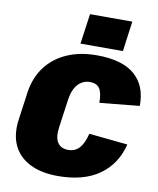

<svg xmlns="http://www.w3.org/2000/svg" viewBox="-100 -1018 914 1109"><g transform="rotate(10 356.5 -463.5)"><path d="M316 13Q217 13 150.5 -21Q84 -55 54.5 -117.5Q25 -180 37 -268L60 -434Q73 -521 120 -583.5Q167 -646 243 -679.5Q319 -713 418 -713Q568 -713 641 -649Q714 -585 712 -468L479 -445Q479 -502 462.5 -528Q446 -554 405 -554Q364 -554 335.5 -523.5Q307 -493 298 -433L275 -268Q266 -207 285.5 -176.5Q305 -146 348 -146Q389 -146 414 -174Q439 -202 453 -259L680 -236Q650 -117 558 -52Q466 13 316 13ZM585 -940 561 -763H312L337 -940Z"/></g></svg>

Font: Pathway Extreme SemiCondensed Black
Style: Italic
Weight: 900
Width: 4
Italic angle: -8°
Version: Version 1.001;gftools[0.9.26]